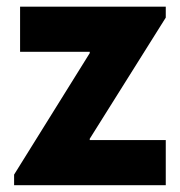

<svg xmlns="http://www.w3.org/2000/svg" viewBox="-20 -545 530 565"><path d="M21.5 -31.2 244.1 -388.7V-392.6H39.1V-525.4H467.8V-493.2L244.1 -136.7V-132.8H467.8V0H21.5Z"/></svg>

Font: Reddit Sans Chocolate ExtraBold
Style: Regular
Weight: 800
Designer: Stephen Hutchings
Foundry: Reddit
Version: Version 1.011